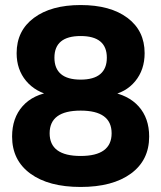

<svg xmlns="http://www.w3.org/2000/svg" viewBox="-20 -734 640 762"><path d="M300 8Q173 8 100.5 -45Q28 -98 28 -192Q28 -266 70 -313Q112 -360 189 -370L187 -354Q121 -368 83.5 -413Q46 -458 46 -523Q46 -612 114.5 -663Q183 -714 300 -714Q418 -714 486 -663Q554 -612 554 -523Q554 -457 516.5 -411.5Q479 -366 415 -355L413 -370Q489 -358 530.5 -311.5Q572 -265 572 -192Q572 -98 499.5 -45Q427 8 300 8ZM300 -115Q423 -115 423 -205Q423 -295 300 -295Q177 -295 177 -205Q177 -115 300 -115ZM300 -418Q352 -418 378 -440Q404 -462 404 -505Q404 -548 378 -569.5Q352 -591 300 -591Q248 -591 222 -569.5Q196 -548 196 -505Q196 -462 222 -440Q248 -418 300 -418Z"/></svg>

Font: Nunito VF Beta Light
Style: Regular
Weight: 300
Designer: Vernon Adams
Foundry: newtypography
Version: Version 3.001